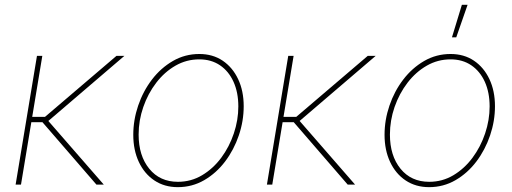

<svg xmlns="http://www.w3.org/2000/svg" viewBox="-20 -773 2144 804"><path d="M157.2 -539.1 67.9 0H45.4L134.8 -539.1ZM501 -539.1 176.3 -261.2H96.7L100.1 -283.7H168.5L467.8 -539.1ZM383.8 0 152.3 -267.6 177.2 -272.5 414.6 0Z M724.6 10.7Q668.5 10.7 626.5 -17.3Q584.5 -45.4 561.3 -95Q538.1 -144.5 538.1 -208.5Q538.1 -270.5 558.6 -330.8Q579.1 -391.1 616.2 -439.7Q653.3 -488.3 703.9 -517.6Q754.4 -546.9 814.5 -546.9Q871.1 -546.9 912.6 -518.8Q954.1 -490.7 977.3 -441.4Q1000.5 -392.1 1000.5 -328.1Q1000.5 -266.1 980 -205.8Q959.5 -145.5 922.6 -96.7Q885.7 -47.9 835.2 -18.6Q784.7 10.7 724.6 10.7ZM725.1 -11.7Q780.3 -11.7 826.4 -39.3Q872.6 -66.9 906.5 -112.5Q940.4 -158.2 959.2 -214.4Q978 -270.5 978 -327.1Q978 -385.7 958 -430.2Q938 -474.6 901.4 -499.5Q864.7 -524.4 814.5 -524.4Q760.7 -524.4 714.8 -498Q668.9 -471.7 634.3 -426.5Q599.6 -381.3 580.1 -325Q560.5 -268.6 560.5 -209.5Q560.5 -121.1 605 -66.4Q649.4 -11.7 725.1 -11.7Z M1209.5 -539.1 1120.1 0H1097.7L1187 -539.1ZM1553.2 -539.1 1228.5 -261.2H1148.9L1152.3 -283.7H1220.7L1520 -539.1ZM1436 0 1204.6 -267.6 1229.5 -272.5 1466.8 0Z M1776.9 10.7Q1720.7 10.7 1678.7 -17.3Q1636.7 -45.4 1613.5 -95Q1590.3 -144.5 1590.3 -208.5Q1590.3 -270.5 1610.8 -330.8Q1631.3 -391.1 1668.5 -439.7Q1705.6 -488.3 1756.1 -517.6Q1806.6 -546.9 1866.7 -546.9Q1923.3 -546.9 1964.8 -518.8Q2006.3 -490.7 2029.5 -441.4Q2052.7 -392.1 2052.7 -328.1Q2052.7 -266.1 2032.2 -205.8Q2011.7 -145.5 1974.9 -96.7Q1938 -47.9 1887.5 -18.6Q1836.9 10.7 1776.9 10.7ZM1777.3 -11.7Q1832.5 -11.7 1878.7 -39.3Q1924.8 -66.9 1958.7 -112.5Q1992.7 -158.2 2011.5 -214.4Q2030.3 -270.5 2030.3 -327.1Q2030.3 -385.7 2010.3 -430.2Q1990.2 -474.6 1953.6 -499.5Q1917 -524.4 1866.7 -524.4Q1813 -524.4 1767.1 -498Q1721.2 -471.7 1686.5 -426.5Q1651.9 -381.3 1632.3 -325Q1612.8 -268.6 1612.8 -209.5Q1612.8 -121.1 1657.2 -66.4Q1701.7 -11.7 1777.3 -11.7ZM1872.6 -616.7 1914.1 -752.9H1938L1890.6 -616.7Z"/></svg>

Font: Inter 18pt Thin
Style: Italic
Weight: 250
Italic angle: -9.3988°
Version: Version 4.001;git-66647c0bb